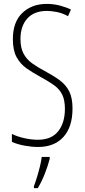

<svg xmlns="http://www.w3.org/2000/svg" viewBox="-20 -744 434 985"><path d="M352 -187Q352 -93 305.5 -41.5Q259 10 175 10Q144 10 107.5 3.5Q71 -3 41 -16V-57Q69 -43 105.5 -35Q142 -27 174 -27Q244 -27 278.5 -70.5Q313 -114 313 -186Q313 -230 299.5 -258Q286 -286 258.5 -306Q231 -326 187 -350Q148 -371 116 -393.5Q84 -416 65 -451Q46 -486 46 -543Q46 -631 94.5 -677.5Q143 -724 220 -724Q256 -724 289 -715Q322 -706 344 -695L329 -661Q300 -677 271 -682.5Q242 -688 221 -688Q155 -688 120 -649Q85 -610 85 -544Q85 -498 101 -468.5Q117 -439 145 -419Q173 -399 209 -380Q254 -356 286 -332.5Q318 -309 335 -275.5Q352 -242 352 -187ZM235 71Q226 106 210 147Q194 188 174 221H154V211Q161 193 169.5 165.5Q178 138 185 109.5Q192 81 194 61H235Z"/></svg>

Font: Noto Sans Arabic UI XCn XLt
Style: Regular
Weight: 200
Width: 2
Designer: Monotype Design Team, Nadine Chahine and Nizar Qandah
Foundry: Monotype Imaging Inc.
Version: Version 2.010; ttfautohint (v1.8.4.7-5d5b)